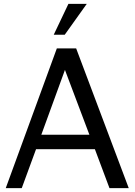

<svg xmlns="http://www.w3.org/2000/svg" viewBox="-20 -976 698 996"><path d="M430.2 -956.1 315.9 -795.9H258.8L335 -956.1ZM647.9 0H547.9L472.2 -202.1H167L92.8 0H9.8L274.9 -725.1H375ZM443.8 -276.9 316.9 -613.3 194.3 -276.9Z"/></svg>

Font: Aurulent Sans
Style: Regular
Weight: 400
Version: Version 2007.05.04